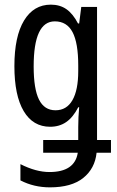

<svg xmlns="http://www.w3.org/2000/svg" viewBox="-20 -567 502 827"><path d="M316 -466H321L330 -537H398V36H458V91H396Q389 159 338.5 199.5Q288 240 195 240Q126 240 68 210V140Q135 174 193 174Q302 174 315 91H166V36H317V-20Q317 -62 321 -105H317Q295 -62 265.5 -41.5Q236 -21 196 -21Q122 -21 82 -88.5Q42 -156 42 -282Q42 -410 83.5 -478.5Q125 -547 199 -547Q238 -547 266 -527.5Q294 -508 316 -466ZM125 -281Q125 -184 148 -138Q171 -92 219 -92Q267 -92 292 -135.5Q317 -179 317 -261V-285Q317 -382 292.5 -428.5Q268 -475 216 -475Q125 -475 125 -281Z"/></svg>

Font: Noto Sans UI Cond
Style: Regular
Weight: 400
Width: 3
Designer: Monotype Design Team
Foundry: Monotype Imaging Inc.
Version: Version 1.001